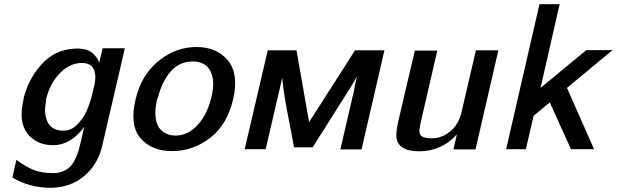

<svg xmlns="http://www.w3.org/2000/svg" viewBox="-20 -711 2939 915"><path d="M92 -236Q92 -238 93 -244Q94 -250 95 -252Q119 -340 180 -406.5Q241 -473 332 -479Q356 -481 371 -478Q428 -472 453 -413L469 -481H575L468 -20Q448 72 381 128Q314 184 220 184Q122 184 39 135L58 51Q105 85 142 99.5Q179 114 234 114Q260 114 281 105Q302 96 315 82.5Q328 69 339 46Q350 23 355.5 3Q361 -17 368 -47L381 -106Q317 -19 233 -19Q154 -19 110.5 -75Q67 -131 92 -236ZM199 -236V-225Q188 -173 205 -133.5Q222 -94 269 -89Q281 -88 294 -89Q326 -93 352.5 -122Q379 -151 392.5 -181.5Q406 -212 416 -248L431 -311Q438 -347 430 -373Q418 -411 370 -411Q314 -411 266 -363Q218 -315 199 -236Z M626 -237Q631 -258 636 -272Q668 -371 746.5 -429Q825 -487 916 -487Q1014 -487 1066.5 -422.5Q1119 -358 1091 -238Q1063 -117 981.5 -54Q900 9 801 9Q702 9 649.5 -52.5Q597 -114 626 -237ZM732 -244 728 -235Q718 -190 721 -158Q724 -113 750 -89Q776 -65 817 -65Q877 -65 924 -118Q971 -171 989 -255Q1006 -329 982 -373.5Q958 -418 899 -418Q835 -418 793.5 -370.5Q752 -323 732 -244Z M1146 0 1256 -471H1393L1453 -129L1672 -471H1812L1703 1H1602L1668 -283Q1668 -285 1670 -297L1681 -346Q1676 -337 1666 -320.5Q1656 -304 1652 -297L1470 -9H1381Q1373 -57 1359 -127Q1345 -197 1337 -246.5Q1329 -296 1325 -340L1246 0Z M1878 -133 1957 -470H2064L1984 -123Q1983 -118 1982 -113Q1981 -108 1981 -106Q1977 -88 1980 -77Q1984 -52 2038 -52Q2086 -52 2125.5 -84.5Q2165 -117 2179 -175L2248 -471H2355L2246 1H2141L2157 -70Q2084 10 1978 10Q1874 10 1869 -60Q1867 -82 1878 -133Z M2392 0 2551 -691H2647L2556 -292L2774 -472H2899L2682 -292L2811 0H2701L2600 -223L2523 -159L2486 0Z"/></svg>

Font: Coval
Style: Medium Italic
Weight: 500
Foundry: Context Ltd
Version: Version 001.000